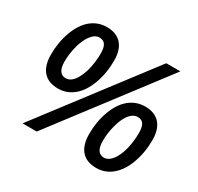

<svg xmlns="http://www.w3.org/2000/svg" viewBox="-155 -910 1142 1106"><g transform="rotate(30 416.0 -357.0)"><path d="M656.7 -713.9H750.5L207 0H112.8ZM56.2 -426.3Q56.2 -508.3 82.3 -578.9Q108.4 -649.4 153.3 -686.5Q199.2 -723.6 257.3 -723.6Q321.3 -723.6 355.2 -685.8Q389.2 -647.9 389.2 -576.7Q389.2 -492.7 363.3 -421.9Q337.4 -351.1 292.5 -313.5Q247.1 -275.4 188.5 -275.4Q123.5 -275.4 89.8 -314Q56.2 -352.5 56.2 -426.3ZM258.8 -391.6Q274.4 -416.5 286.6 -457.5Q301.8 -513.7 301.8 -573.7Q301.8 -612.8 289.3 -631.3Q276.9 -649.9 250 -649.9Q219.7 -649.9 194.3 -615.2Q172.9 -586.4 158.7 -537.1Q144 -481.4 144 -429.2Q144 -389.6 157.7 -369.4Q171.4 -349.1 196.8 -349.1Q232.4 -349.1 258.8 -391.6ZM475.6 -140.1Q475.6 -222.2 501.7 -292.7Q527.8 -363.3 572.8 -400.4Q618.7 -437.5 676.8 -437.5Q741.2 -437.5 775.1 -399.7Q809.1 -361.8 809.1 -290.5Q809.1 -207 783.2 -136.2Q757.3 -65.4 711.9 -27.3Q666.5 10.7 607.9 10.7Q543 10.7 509.3 -27.8Q475.6 -66.4 475.6 -140.1ZM681.2 -110.4Q700.7 -143.1 711.4 -191.9Q721.2 -238.3 721.2 -287.6Q721.2 -326.7 709 -345.2Q696.8 -363.8 669.4 -363.8Q651.4 -363.8 635 -351.8Q618.7 -339.8 605 -317.4Q588.4 -290 577.1 -246.1Q563.5 -197.3 563.5 -143.1Q563.5 -103.5 577.1 -83.3Q590.8 -63 616.2 -63Q634.8 -63 651.4 -75.4Q668 -87.9 681.2 -110.4Z"/></g></svg>

Font: Viking Open Sans Light
Style: Bold Italic
Weight: 600
Italic angle: -12°
Foundry: Ascender Corporation
Version: Version 2.000